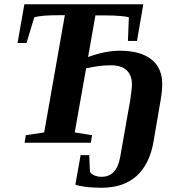

<svg xmlns="http://www.w3.org/2000/svg" viewBox="-20 -675 858 908"><path d="M504.4 -366.2Q449.2 -366.2 387.2 -351.6L333.5 -48.8L415.5 -35.6L409.7 0H96.2L102.1 -35.6L189 -48.8L286.6 -603H252Q176.3 -603 142.1 -593.3L105.5 -471.7H63L95.2 -654.8H657.7L627.9 -481.4H585L589.4 -593.3Q580.1 -596.7 548.8 -599.4Q517.6 -602.1 479.5 -602.1H431.2L396.5 -405.3Q477.5 -435.1 547.9 -435.1Q644 -435.1 695.6 -394.3Q747.1 -353.5 747.1 -278.3Q747.1 -243.7 739.7 -202.1L706.5 -7.8Q688.5 100.1 626.7 156.5Q564.9 212.9 460 212.9Q378.4 212.9 336.4 198.2L361.3 58.6H401.9L405.3 137.2Q412.1 148.4 427 154.8Q441.9 161.1 460.4 161.1Q531.7 161.1 548.3 67.9L595.7 -200.7Q604 -254.9 604 -275.9Q604 -318.8 579.1 -342.5Q554.2 -366.2 504.4 -366.2Z"/></svg>

Font: Tinos
Style: Bold Italic
Weight: 700
Italic angle: -16.333°
Designer: Steve Matteson
Foundry: Monotype Imaging Inc.
Version: Version 1.23